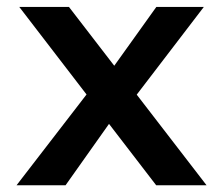

<svg xmlns="http://www.w3.org/2000/svg" viewBox="-20 -548 660 568"><path d="M37 -527.5 236 -268.5 29 0H174L302.5 -181.5L442 0H591L384.5 -268L583 -527.5H442.5L318 -353.5L184 -527.5Z"/></svg>

Font: Monaspace Neon SemiBold
Style: Regular
Weight: 600
Designer: Riley Cran & the Lettermatic Team
Foundry: Lettermatic
Version: Version 1.200 (Monaspace Neon)